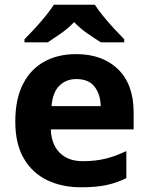

<svg xmlns="http://www.w3.org/2000/svg" viewBox="-20 -786 631 816"><path d="M303 -556Q416 -556 482 -491.5Q548 -427 548 -308V-236H196Q198 -173 233.5 -137Q269 -101 332 -101Q385 -101 428 -111.5Q471 -122 517 -144V-29Q477 -9 432.5 0.5Q388 10 325 10Q243 10 180 -20.5Q117 -51 81 -113Q45 -175 45 -269Q45 -365 77.5 -428.5Q110 -492 168 -524Q226 -556 303 -556ZM304 -450Q261 -450 232.5 -422Q204 -394 199 -335H408Q407 -385 382 -417.5Q357 -450 304 -450ZM383 -766Q397 -744 419.5 -716.5Q442 -689 466 -663Q490 -637 508 -619V-606H409Q383 -622 352 -643.5Q321 -665 295 -692Q269 -665 239 -644Q209 -623 183 -606H84V-619Q103 -638 126.5 -663.5Q150 -689 172.5 -716.5Q195 -744 209 -766Z"/></svg>

Font: Noto Sans Ethiopic
Style: Bold
Weight: 700
Designer: Monotype Design Team
Foundry: Monotype Imaging Inc.
Version: Version 2.102; ttfautohint (v1.8.4.7-5d5b)